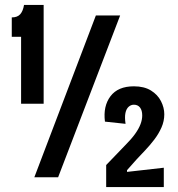

<svg xmlns="http://www.w3.org/2000/svg" viewBox="-20 -723 724 783"><path d="M66 -300V-573H28V-652Q51 -652 62.5 -665Q74 -678 78 -703H158V-300ZM120 0 371 -660H470L217 0ZM413 40V-50L491 -131Q516 -156 531 -177Q546 -198 553 -216.5Q560 -235 560 -252Q560 -273 551 -284.5Q542 -296 526 -296Q514 -296 504.5 -287.5Q495 -279 491.5 -262Q488 -245 492 -218L408 -227Q400 -290 430.5 -330.5Q461 -371 526 -371Q568 -371 595.5 -354Q623 -337 636.5 -310.5Q650 -284 650 -257Q650 -229 638.5 -203Q627 -177 609 -153.5Q591 -130 572 -110Q553 -90 538 -74L498 -29V-22L648 -39V40Z"/></svg>

Font: Bricolage Grotesque Condensed Medium
Style: Regular
Weight: 500
Width: 3
Designer: Mathieu Triay
Foundry: Atelier Triay
Version: Version 1.000;gftools[0.9.30]